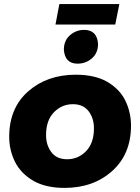

<svg xmlns="http://www.w3.org/2000/svg" viewBox="-20 -912 684 938"><path d="M543 -792H251L270 -892H563ZM359 -601Q297 -601 292 -669Q292 -714 322 -740Q352 -766 391 -766Q454 -766 459 -698Q459 -653 429 -627Q399 -601 359 -601ZM295 6Q205 6 145 -27.5Q82.5 -63.5 53.8 -120.5Q25 -177.5 25 -244Q25 -384 117.5 -465.5Q210 -547 350 -547Q441 -547 501 -514Q563.5 -478.5 591.8 -421.5Q620 -364.5 620 -298Q620 -159 528 -76.5Q436 6 295 6ZM308 -134Q362 -134 400.5 -173.5Q439 -213 439 -285Q439 -334 413 -368.5Q387 -403 336 -403Q282 -403 243.5 -363.5Q205 -324 205 -252Q205 -203 231 -168.5Q257 -134 308 -134Z"/></svg>

Font: Argentum Sans
Style: Bold Italic
Weight: 700
Italic angle: -11°
Designer: Julieta Ulanovsky (font), Cristiano Sobral (main changes and remaster)
Foundry: Julieta Ulanovsky (font), Cristiano Sobral (main changes and remaster)
Version: Version 2.007;June 15, 2022;FontCreator 14.0.0.2814 64-bit; 